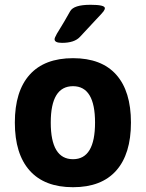

<svg xmlns="http://www.w3.org/2000/svg" viewBox="-20 -774 609 802"><path d="M377 -262Q377 -414 285 -414Q192 -414 192 -262Q192 -109 285 -109Q377 -109 377 -262ZM465.5 -462Q527 -393 527 -262Q527 -131 465.5 -61.5Q404 8 285 8Q166 8 104 -61.5Q42 -131 42 -262Q42 -393 104 -462Q166 -531 285 -531Q404 -531 465.5 -462ZM418 -740Q418 -734 412 -726Q406 -718 381 -692Q344 -653 314 -620Q291 -595 239 -595Q208 -595 208 -610Q208 -613 210 -618Q212 -623 217.5 -633Q223 -643 230 -653.5Q237 -664 249 -685Q261 -706 273 -727Q288 -754 358 -754Q418 -754 418 -740Z"/></svg>

Font: mmAsap
Style: Bold
Weight: 700
Designer: Pablo Cosgaya
Foundry: Omnibus-Type
Version: Version 1.001